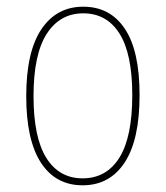

<svg xmlns="http://www.w3.org/2000/svg" viewBox="-20 -549 500 579"><path d="M231 -528.8Q312 -528.8 356.4 -462.4Q400.9 -396 400.9 -262.2Q400.9 -127 355.7 -58.6Q310.5 9.8 229 9.8Q147.9 9.8 103.5 -58.3Q59.1 -126.5 59.1 -258.8Q59.1 -392.6 104.7 -460.7Q150.4 -528.8 231 -528.8ZM231 -508.8Q160.6 -508.8 120.8 -446.8Q81.1 -384.8 81.1 -258.8Q81.1 -134.8 119.6 -73Q158.2 -11.2 229 -11.2Q300.8 -11.2 339.8 -73.2Q378.9 -135.3 378.9 -262.2Q378.9 -386.7 340.3 -447.8Q301.8 -508.8 231 -508.8Z"/></svg>

Font: Fira Sans Compressed Thin
Style: Regular
Weight: 100
Width: 1
Designer: Carrois Corporate & Edenspiekermann AG
Foundry: Carrois Corporate GbR & Edenspiekermann AG
Version: Version 4.203;PS 004.203;hotconv 1.0.88;makeotf.lib2.5.64775